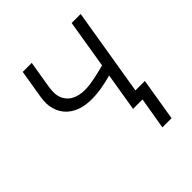

<svg xmlns="http://www.w3.org/2000/svg" viewBox="-189 -668 977 977"><g transform="rotate(-45 300.0 -179.0)"><path d="M426 172 455 0H387L421 -206Q384 -196 347 -189.5Q310 -183 273 -183Q252 -183 231.5 -186Q211 -189 192 -196Q173 -203 156.5 -214Q140 -225 127.5 -240Q115 -255 107 -273.5Q99 -292 96 -312.5Q93 -333 95 -354Q97 -375 101 -396L123 -530H188L164 -386Q161 -367 160.5 -347.5Q160 -328 165.5 -311Q171 -294 182.5 -280Q194 -266 209.5 -257.5Q225 -249 243.5 -245Q262 -241 281 -241Q281 -241 281.5 -241Q282 -241 282 -241Q301 -241 319.5 -243.5Q338 -246 357 -250Q376 -254 394.5 -258.5Q413 -263 432 -268L475 -530H540L462 -58H530L492 172Z"/></g></svg>

Font: Iosevka Curly Light Extended
Style: Italic
Weight: 300
Width: 7
Italic angle: -9°
Monospace: yes
Designer: Belleve Invis
Foundry: Belleve Invis
Version: Version 11.1.0; ttfautohint (v1.8.3)